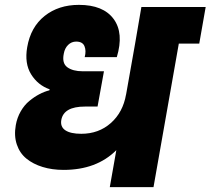

<svg xmlns="http://www.w3.org/2000/svg" viewBox="-20 -769 865 789"><path d="M241.2 -70.8Q194.3 -70.8 155.3 -82.8Q116.2 -94.7 88.6 -117.2Q61 -139.6 49.1 -175.3Q37.1 -210.9 44.9 -254.9Q50.3 -285.6 65.2 -311.5Q80.1 -337.4 100.6 -354.2Q121.1 -371.1 141.6 -381.8Q162.1 -392.6 183.1 -397.9L184.1 -401.9Q135.7 -418.9 107.9 -463.6Q80.1 -508.3 91.8 -575.2Q106 -657.7 163.3 -703.4Q220.7 -749 304.2 -749Q404.3 -749 447 -690.9Q489.7 -632.8 460 -534.2H328.1Q335 -560.5 327.1 -579.3Q319.3 -598.1 293 -598.1Q273.9 -598.1 260 -584.5Q246.1 -570.8 242.2 -548.8Q233.9 -509.3 256.6 -492.7Q279.3 -476.1 319.8 -476.1H407.2L380.9 -331.1H329.1Q241.7 -331.1 231.9 -275.9Q227.1 -248 248.5 -233.6Q270 -219.2 314 -219.2Q385.7 -219.2 435.5 -263.4Q485.4 -307.6 498 -380.9V-379.9L535.2 -589.8L561 -740.2H825.2L798.8 -589.8H714.8L610.8 0H431.2L458 -151.9Q377 -70.8 241.2 -70.8Z"/></svg>

Font: Poppins ExtraBold
Style: Italic
Weight: 800
Italic angle: -10°
Designer: Ninad Kale (Devanagari), Jonny Pinhorn (Latin)
Foundry: Indian Type Foundry
Version: Version 3.200;PS 1.000;hotconv 16.6.54;makeotf.lib2.5.65590